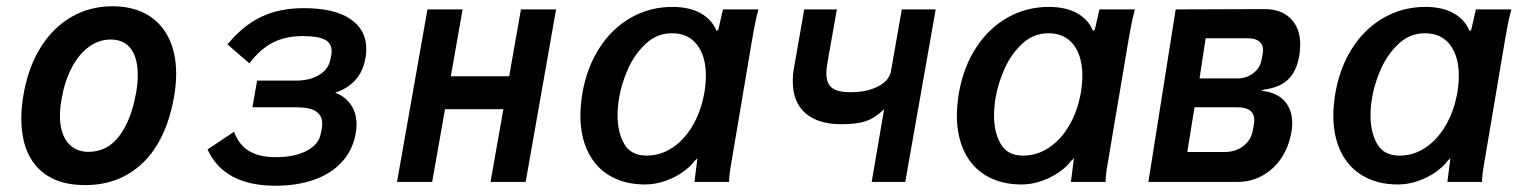

<svg xmlns="http://www.w3.org/2000/svg" viewBox="-20 -580 4840 612"><path d="M48 -201.5Q48 -241.5 56 -284.5Q71.5 -369 111 -431.2Q150.5 -493.5 209 -526.8Q267.5 -560 338.5 -560Q402 -560 447.5 -534.2Q493 -508.5 517.2 -460Q541.5 -411.5 541.5 -344.5Q541.5 -309 534 -267.5Q518.5 -180.5 480.8 -118.2Q443 -56 384.8 -23Q326.5 10 251.5 10Q152.5 10 100.2 -45.5Q48 -101 48 -201.5ZM413.5 -282.5Q419 -312 419 -341.5Q419 -395.5 397 -424.8Q375 -454 332.5 -454Q295.5 -454 263.5 -430.8Q231.5 -407.5 209 -365Q186.5 -322.5 176.5 -265.5Q171 -235 171 -211.5Q171 -156.5 195.2 -126.2Q219.5 -96 262.5 -96Q321 -96 359.2 -145.2Q397.5 -194.5 413.5 -282.5Z M641.5 -103.5 726 -160Q742.5 -116.5 775.2 -97.8Q808 -79 859 -79Q920 -79 958.5 -99.8Q997 -120.5 1002.5 -154.5L1005.5 -169.5Q1007 -178 1007 -185.5Q1007 -212 987.2 -225Q967.5 -238 925.5 -238H784.5L799.5 -323H922.5Q968 -323 998 -341.5Q1028 -360 1033.5 -392.5L1036 -404.5Q1037 -409 1037 -417.5Q1037 -442.5 1015 -453.8Q993 -465 944 -465Q889 -465 848.2 -443.5Q807.5 -422 775 -378L705 -438.5Q754 -498 812 -526Q870 -554 948.5 -554Q1045 -554 1096.2 -519.8Q1147.5 -485.5 1147.5 -424Q1147.5 -408 1145 -395.5Q1137.5 -352.5 1112.8 -325Q1088 -297.5 1048 -284.5Q1080 -273 1098.2 -246.5Q1116.5 -220 1116.5 -183Q1116.5 -169.5 1113.5 -153.5Q1104.5 -102.5 1071 -65Q1037.5 -27.5 983 -7.8Q928.5 12 858 12Q694.5 12 641.5 -103.5Z M1342.5 -550H1454.5L1417 -337H1603L1640.5 -550H1752.5L1655.5 0H1543.5L1584.5 -232H1398.5L1357.5 0H1245.5Z M1830 -212.5Q1830 -243 1836.5 -283.5Q1851 -366.5 1891.8 -428.8Q1932.5 -491 1992.5 -524.5Q2052.5 -558 2123 -558Q2177.5 -558 2213.5 -537.8Q2249.5 -517.5 2264 -481.5L2269.5 -485L2284.5 -550H2397.5Q2389 -519.5 2383.5 -487.8Q2378 -456 2377 -451.5L2312 -66.5L2309.5 -52Q2304.5 -24 2304 0H2193.5Q2198.5 -43 2201.5 -63L2203 -75.5L2194 -67Q2181 -49 2156.2 -31.5Q2131.5 -14 2099.8 -3Q2068 8 2036 8Q1972 8 1925.5 -18.8Q1879 -45.5 1854.5 -95.2Q1830 -145 1830 -212.5ZM2225.5 -286.5Q2230 -314.5 2230 -338.5Q2230 -400.5 2202 -437.2Q2174 -474 2122 -474Q2074.5 -474 2039 -441.2Q2003.5 -408.5 1982.2 -361.2Q1961 -314 1953.5 -268.5Q1948.5 -240 1948.5 -212.5Q1948.5 -157.5 1970 -120.8Q1991.5 -84 2041 -84Q2086 -84 2124.5 -110Q2163 -136 2189.2 -182Q2215.5 -228 2225.5 -286.5Z M2798 -231.5Q2768.5 -203.5 2739.5 -193.8Q2710.5 -184 2662.5 -184Q2587.5 -184 2547.2 -219.2Q2507 -254.5 2507 -320Q2507 -344 2511 -364.5L2543.5 -550H2647.5L2617 -377.5Q2614 -360.5 2614 -346Q2614 -314 2632 -300Q2650 -286 2690.5 -286Q2743 -286 2778.8 -304.5Q2814.5 -323 2820 -353.5L2854.5 -550H2962.5L2865.5 0H2758.5Z M3030 -212.5Q3030 -243 3036.5 -283.5Q3051 -366.5 3091.8 -428.8Q3132.5 -491 3192.5 -524.5Q3252.5 -558 3323 -558Q3377.5 -558 3413.5 -537.8Q3449.5 -517.5 3464 -481.5L3469.5 -485L3484.5 -550H3597.5Q3589 -519.5 3583.5 -487.8Q3578 -456 3577 -451.5L3512 -66.5L3509.5 -52Q3504.5 -24 3504 0H3393.5Q3398.5 -43 3401.5 -63L3403 -75.5L3394 -67Q3381 -49 3356.2 -31.5Q3331.5 -14 3299.8 -3Q3268 8 3236 8Q3172 8 3125.5 -18.8Q3079 -45.5 3054.5 -95.2Q3030 -145 3030 -212.5ZM3425.5 -286.5Q3430 -314.5 3430 -338.5Q3430 -400.5 3402 -437.2Q3374 -474 3322 -474Q3274.5 -474 3239 -441.2Q3203.5 -408.5 3182.2 -361.2Q3161 -314 3153.5 -268.5Q3148.5 -240 3148.5 -212.5Q3148.5 -157.5 3170 -120.8Q3191.5 -84 3241 -84Q3286 -84 3324.5 -110Q3363 -136 3389.2 -182Q3415.5 -228 3425.5 -286.5Z M3727.5 -550 4009 -551Q4063 -551.5 4093.8 -521Q4124.5 -490.5 4124.5 -437.5Q4124.5 -420.5 4121.5 -402.5Q4113 -353 4086.2 -327Q4059.5 -301 4009.5 -294.5L4000 -290.5Q4049 -286 4074 -258.5Q4099 -231 4099 -187.5Q4099 -172.5 4096 -156.5Q4088 -112 4064.5 -76.5Q4041 -41 4004.5 -20.5Q3968 0 3922.5 0H3640.5ZM3973 -163 3976.5 -181Q3978 -189.5 3978 -196.5Q3978 -238 3924.5 -238H3787.5L3764.5 -95.5H3884Q3918 -95.5 3942.8 -114.2Q3967.5 -133 3973 -163ZM4001 -388.5 4004.5 -406.5Q4006 -414 4006 -420Q4006 -438.5 3993.5 -448.2Q3981 -458 3956.5 -458H3823L3803.5 -330H3924Q3952.5 -330 3974.2 -346.2Q3996 -362.5 4001 -388.5Z M4230 -212.5Q4230 -243 4236.5 -283.5Q4251 -366.5 4291.8 -428.8Q4332.5 -491 4392.5 -524.5Q4452.5 -558 4523 -558Q4577.5 -558 4613.5 -537.8Q4649.5 -517.5 4664 -481.5L4669.5 -485L4684.5 -550H4797.5Q4789 -519.5 4783.5 -487.8Q4778 -456 4777 -451.5L4712 -66.5L4709.5 -52Q4704.5 -24 4704 0H4593.5Q4598.5 -43 4601.5 -63L4603 -75.5L4594 -67Q4581 -49 4556.2 -31.5Q4531.5 -14 4499.8 -3Q4468 8 4436 8Q4372 8 4325.5 -18.8Q4279 -45.5 4254.5 -95.2Q4230 -145 4230 -212.5ZM4625.5 -286.5Q4630 -314.5 4630 -338.5Q4630 -400.5 4602 -437.2Q4574 -474 4522 -474Q4474.5 -474 4439 -441.2Q4403.5 -408.5 4382.2 -361.2Q4361 -314 4353.5 -268.5Q4348.5 -240 4348.5 -212.5Q4348.5 -157.5 4370 -120.8Q4391.5 -84 4441 -84Q4486 -84 4524.5 -110Q4563 -136 4589.2 -182Q4615.5 -228 4625.5 -286.5Z"/></svg>

Font: JuliaMono BoldItalic
Style: Regular
Weight: 700
Italic angle: -9°
Monospace: yes
Designer: cormullion
Foundry: corm
Version: Version 0.049; ttfautohint (v1.8.4)